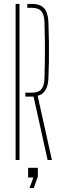

<svg xmlns="http://www.w3.org/2000/svg" viewBox="-20 -820 314 984"><path d="M224 0 152 -325H110V-345H141Q176.5 -345 191.5 -362Q206.5 -379 208 -418Q209.5 -466 210 -514.2Q210.5 -562.5 210 -610.8Q209.5 -659 208 -707Q206.5 -746 191.5 -763Q176.5 -780 142 -780H120V-800H142Q185.5 -800 205.8 -778.2Q226 -756.5 228 -707Q230 -653 230.8 -602.8Q231.5 -552.5 230.8 -506.2Q230 -460 228 -418Q225 -342 173 -329L246 0ZM60 0V-800H80V0ZM131 144 151 90H124V40H174V84L153 144Z"/></svg>

Font: Big Shoulders Stencil Display SC Thin
Style: Regular
Weight: 100
Designer: Patric King
Foundry: XO Type Co
Version: Version 2.001